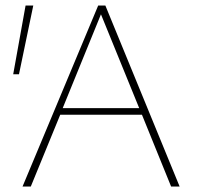

<svg xmlns="http://www.w3.org/2000/svg" viewBox="-20 -678 730 698"><path d="M101 -658 49 -408H28L73 -658ZM496 -261H199L92 0H62L337 -658H363L633 0H602ZM486 -285 347 -626 208 -285Z"/></svg>

Font: Ysabeau SC Extralight
Style: Regular
Weight: 200
Designer: Christian Thalmann (Catharsis Fonts)
Version: Version 0.003